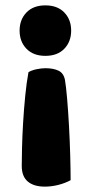

<svg xmlns="http://www.w3.org/2000/svg" viewBox="-20 -479 338 715"><path d="M61 139Q61 116 62 72.5Q63 29 66 -21.5Q69 -72 74 -122.5Q79 -173 86 -210Q90 -213 98 -216Q106 -219 115 -221Q124 -223 133 -224Q142 -225 149 -225Q178 -225 197.5 -216Q217 -207 222 -181Q226 -158 230 -111Q234 -64 237 -9Q240 46 241.5 100Q243 154 243 192Q223 203 197.5 209.5Q172 216 147 216Q106 216 83.5 197Q61 178 61 139ZM245 -365Q245 -324 219.5 -297.5Q194 -271 149 -271Q104 -271 78.5 -297.5Q53 -324 53 -365Q53 -406 78.5 -432.5Q104 -459 149 -459Q194 -459 219.5 -432.5Q245 -406 245 -365Z"/></svg>

Font: Baloo Bhaijaan
Style: Regular
Weight: 400
Designer: Devika Bhansali and Ek Type
Foundry: Ek Type
Version: Version 1.443;PS 1.000;hotconv 16.6.51;makeotf.lib2.5.65220;